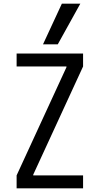

<svg xmlns="http://www.w3.org/2000/svg" viewBox="-20 -1020 540 1040"><path d="M70 0V-70L340 -656V-660H70V-730H430V-660L160 -74V-70H430V0ZM293 -780H213L315 -1000H415Z"/></svg>

Font: M PLUS 1 Code
Style: Regular
Weight: 400
Designer: Coji Morishita
Foundry: UNDERFOREST DESIGN
Version: Version 1.005